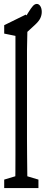

<svg xmlns="http://www.w3.org/2000/svg" viewBox="-20 -963 234 983"><path d="M1.5 0V-43.5L81.1 -67.4H96.7L176.8 -43.5V0ZM57.6 0Q58.6 -41.5 58.8 -83.7Q59.1 -126 59.1 -168Q59.1 -210 59.1 -252.4V-779.3L1.5 -791V-834L111.8 -888.2L121.6 -878.4L118.2 -706.5V-252.4Q118.2 -210.9 118.7 -168.5Q119.1 -126 119.6 -84.2Q120.1 -42.5 120.6 0ZM58.1 -784.2Q73.7 -814 90.6 -842.5Q107.4 -871.1 124 -897.5Q139.2 -922.4 148.7 -932.6Q158.2 -942.9 168.5 -942.9Q179.2 -942.9 186.5 -931.4Q193.8 -919.9 193.8 -901.9Q193.8 -886.2 186.8 -870.6Q179.7 -855 159.2 -835.9Q137.7 -815.9 115.5 -795.7Q93.3 -775.4 70.8 -754.4Z"/></svg>

Font: Scarab Serif
Style: Condensed
Weight: 400
Designer: John Roberts
Foundry: Scarab
Version: 1.0